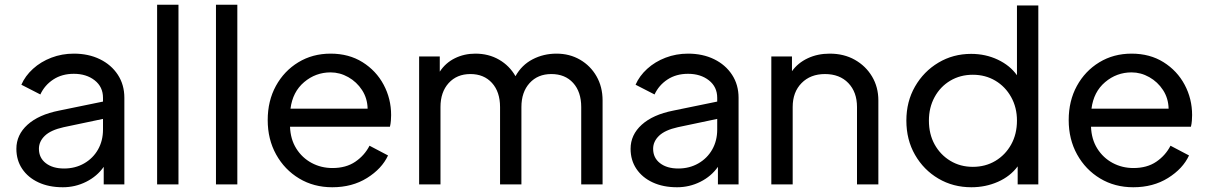

<svg xmlns="http://www.w3.org/2000/svg" viewBox="-20 -777 5082 809"><path d="M245 12Q186 12 142 -8.5Q98 -29 73.5 -65.5Q49 -102 49 -150Q49 -209 96 -251.5Q143 -294 229 -311L414 -349V-365Q414 -411 379 -438.5Q344 -466 291 -466Q241 -466 204.5 -442Q168 -418 150 -379L70 -420Q86 -457 119 -487Q152 -517 196.5 -534Q241 -551 291 -551Q353 -551 401 -527.5Q449 -504 476.5 -462Q504 -420 504 -365V0H417V-74Q389 -34 343 -11Q297 12 245 12ZM144 -150Q144 -112 173 -89.5Q202 -67 250 -67Q297 -67 334.5 -88.5Q372 -110 393 -147Q414 -184 414 -231V-276L248 -241Q194 -229 169 -205Q144 -181 144 -150Z M642 0V-757H732V0Z M890 0V-757H980V0Z M1380 12Q1302 12 1240.5 -25Q1179 -62 1143.5 -126Q1108 -190 1108 -271Q1108 -352 1142.5 -415Q1177 -478 1237 -514.5Q1297 -551 1373 -551Q1450 -551 1507.5 -515Q1565 -479 1596.5 -420Q1628 -361 1628 -292Q1628 -282 1627 -268.5Q1626 -255 1623 -243H1202Q1204 -190 1228.5 -151Q1253 -112 1293 -90.5Q1333 -69 1381 -69Q1438 -69 1477 -95.5Q1516 -122 1537 -163L1615 -122Q1589 -66 1526.5 -27Q1464 12 1380 12ZM1373 -472Q1310 -472 1261.5 -431Q1213 -390 1204 -319H1529Q1528 -363 1505.5 -397.5Q1483 -432 1447.5 -452Q1412 -472 1373 -472Z M1746 0V-539H1833V-475Q1857 -512 1896.5 -531.5Q1936 -551 1983 -551Q2039 -551 2083 -525.5Q2127 -500 2152 -456Q2178 -503 2224 -527Q2270 -551 2325 -551Q2380 -551 2424 -525.5Q2468 -500 2493.5 -455.5Q2519 -411 2519 -354V0H2429V-326Q2429 -390 2395 -427.5Q2361 -465 2303 -465Q2246 -465 2211.5 -427Q2177 -389 2177 -326V0H2087V-326Q2087 -390 2053 -427.5Q2019 -465 1962 -465Q1905 -465 1870.5 -427Q1836 -389 1836 -326V0Z M2833 12Q2774 12 2730 -8.5Q2686 -29 2661.5 -65.5Q2637 -102 2637 -150Q2637 -209 2684 -251.5Q2731 -294 2817 -311L3002 -349V-365Q3002 -411 2967 -438.5Q2932 -466 2879 -466Q2829 -466 2792.5 -442Q2756 -418 2738 -379L2658 -420Q2674 -457 2707 -487Q2740 -517 2784.5 -534Q2829 -551 2879 -551Q2941 -551 2989 -527.5Q3037 -504 3064.5 -462Q3092 -420 3092 -365V0H3005V-74Q2977 -34 2931 -11Q2885 12 2833 12ZM2732 -150Q2732 -112 2761 -89.5Q2790 -67 2838 -67Q2885 -67 2922.5 -88.5Q2960 -110 2981 -147Q3002 -184 3002 -231V-276L2836 -241Q2782 -229 2757 -205Q2732 -181 2732 -150Z M3230 0V-539H3317V-477Q3342 -512 3383.5 -531.5Q3425 -551 3476 -551Q3536 -551 3582 -525Q3628 -499 3654.5 -454.5Q3681 -410 3681 -354V0H3591V-326Q3591 -389 3554.5 -427Q3518 -465 3456 -465Q3395 -465 3357.5 -427Q3320 -389 3320 -326V0Z M4073 12Q3996 12 3934 -24.5Q3872 -61 3835.5 -124.5Q3799 -188 3799 -269Q3799 -349 3835.5 -412.5Q3872 -476 3934 -513Q3996 -550 4072 -550Q4133 -550 4184.5 -525.5Q4236 -501 4265 -460V-754H4355V0H4268V-76Q4237 -34 4185 -11Q4133 12 4073 12ZM4079 -74Q4132 -74 4174 -99Q4216 -124 4240.5 -168Q4265 -212 4265 -269Q4265 -324 4240.5 -368Q4216 -412 4174 -437Q4132 -462 4079 -462Q4026 -462 3984 -437Q3942 -412 3918 -368Q3894 -324 3894 -269Q3894 -212 3918 -168.5Q3942 -125 3984 -99.5Q4026 -74 4079 -74Z M4755 12Q4677 12 4615.5 -25Q4554 -62 4518.5 -126Q4483 -190 4483 -271Q4483 -352 4517.5 -415Q4552 -478 4612 -514.5Q4672 -551 4748 -551Q4825 -551 4882.5 -515Q4940 -479 4971.5 -420Q5003 -361 5003 -292Q5003 -282 5002 -268.5Q5001 -255 4998 -243H4577Q4579 -190 4603.5 -151Q4628 -112 4668 -90.5Q4708 -69 4756 -69Q4813 -69 4852 -95.5Q4891 -122 4912 -163L4990 -122Q4964 -66 4901.5 -27Q4839 12 4755 12ZM4748 -472Q4685 -472 4636.5 -431Q4588 -390 4579 -319H4904Q4903 -363 4880.5 -397.5Q4858 -432 4822.5 -452Q4787 -472 4748 -472Z"/></svg>

Font: Plus Jakarta Text
Style: Regular
Weight: 400
Designer: Gumpita Rahayu
Foundry: Tokotype Studio
Version: Version 1.000